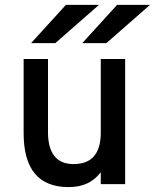

<svg xmlns="http://www.w3.org/2000/svg" viewBox="-20 -752 632 784"><path d="M260 12Q168.5 12 122.5 -43Q76.5 -98 76.5 -208V-511H176V-212.5Q176 -147.5 202.2 -114.8Q228.5 -82 280 -82Q336 -82 363.8 -114.2Q391.5 -146.5 391.5 -210.5V-511H491V0H391.5V-48.5Q367.5 -17.5 335.5 -2.8Q303.5 12 260 12ZM316 -576 458 -732H592.5L414.5 -576ZM107 -576 249 -732H384L206 -576Z"/></svg>

Font: Overpass Medium
Style: Regular
Weight: 500
Designer: Delve Withrington, Dave Bailey, Thomas Jockin
Foundry: Delve Fonts LLC
Version: Version 4.000